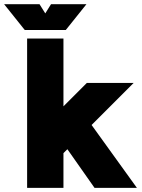

<svg xmlns="http://www.w3.org/2000/svg" viewBox="-97 -909 685 929"><path d="M210 -168V0H34.2V-722.7H210V-394.5L323.2 -507.8H549.8L346.2 -304.2L565.4 0H360.4L229 -187ZM94.2 -888.7 122.1 -844.2 149.9 -888.7H321.3L221.2 -763.7H22.9L-77.1 -888.7Z"/></svg>

Font: Giphurs Black
Style: Regular
Weight: 900
Version: Version 0.920; ttfautohint (v1.8.4.7-5d5b)